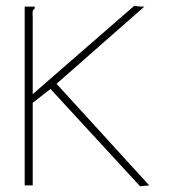

<svg xmlns="http://www.w3.org/2000/svg" viewBox="-20 -646 590 669"><path d="M156 -336 94 -288V0H66V-623H101V-616Q95 -613 94 -606.5Q93 -600 94 -584V-318L448 -626Q453 -625 460 -624Q467 -623 472 -623H483L177 -354L500 0L468 3Z"/></svg>

Font: Inconsolata SemiExpanded ExtraLight
Style: Regular
Weight: 200
Width: 6
Monospace: yes
Designer: Raph Levien, Cyreal, Brenton Simpson
Foundry: Raph Levien, Cyreal, Google
Version: Version 3.001; ttfautohint (v1.8.2.53-6de2)